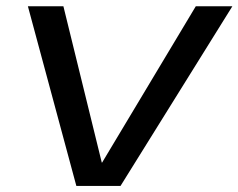

<svg xmlns="http://www.w3.org/2000/svg" viewBox="-20 -610 782 630"><path d="M230.5 0H375.5L742.5 -589.5H622.5L315 -76.5H314L188 -589.5H71.5Z"/></svg>

Font: Anybody Expanded
Style: Italic
Weight: 400
Width: 7
Italic angle: -10°
Version: Version 1.113;gftools[0.9.25]